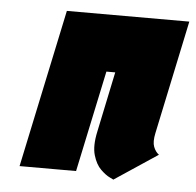

<svg xmlns="http://www.w3.org/2000/svg" viewBox="-43 -545 619 606"><g transform="rotate(5 266.5 -242.0)"><path d="M457 -141 533 -501H145L39 0H218L286 -321H314L274 -130Q264 -84 272.5 -55Q281 -26 297 -10.5Q313 5 326 11Q339 17 337 17L474 -74Q463 -82 457 -97.5Q451 -113 457 -141Z"/></g></svg>

Font: Advent Pro Black
Style: Italic
Weight: 900
Italic angle: -12°
Version: Version 3.000